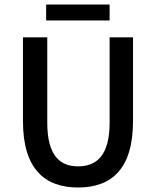

<svg xmlns="http://www.w3.org/2000/svg" viewBox="-20 -821 693 853"><path d="M185 -801V-730H467V-801ZM82 -283C82 -69 180 12 327 12C474 12 571 -69 571 -283V-655H467V-276C467 -130 409 -82 327 -82C246 -82 190 -130 190 -276V-655H82Z"/></svg>

Font: Cambridge Sans Medium
Style: Regular
Weight: 500
Version: Version 2.020;PS 002.020;hotconv 1.0.88;makeotf.lib2.5.64775